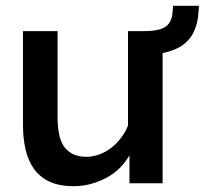

<svg xmlns="http://www.w3.org/2000/svg" viewBox="-20 -630 704 660"><path d="M425 0V-96Q410 -70 389 -50Q368 -30 342.5 -17Q317 -4 289.5 3Q262 10 232 10Q184 10 150.5 -5.5Q117 -21 97 -49Q77 -77 68 -115.5Q59 -154 59 -200V-523H178V-225Q178 -197 182.5 -172Q187 -147 198 -129.5Q209 -112 228.5 -101.5Q248 -91 277 -91Q298 -91 319.5 -98.5Q341 -106 360 -120Q379 -134 394.5 -154Q410 -174 420 -198V-523H539V0ZM472 -523Q507 -523 527 -528.5Q547 -534 558 -546Q569 -560 571.5 -575Q574 -590 575 -610H664Q663 -595 661.5 -579Q660 -563 656 -547.5Q652 -532 644.5 -517Q637 -502 624 -489Q613 -477 597 -468Q581 -459 560.5 -453Q540 -447 517 -443.5Q494 -440 470 -440Z"/></svg>

Font: Rising Sun SemiBold
Style: Regular
Weight: 600
Designer: Matt McInerney, Pablo Impallari, Rodrigo Fuenzalida (Raleway font), Stephen Hutchings (Greek), Cristiano Sobral (main ch
Foundry: The Rising Sun Project Authors
Version: Version 4.327; ttfautohint (v1.8.4.7-5d5b-dirty)